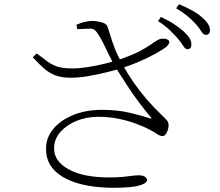

<svg xmlns="http://www.w3.org/2000/svg" viewBox="-20 -844 1040 909"><path d="M820 -664Q804 -682 782 -703Q760 -724 728 -744L742 -764Q780 -746 806 -728.5Q832 -711 850 -695Q869 -677 877.5 -663Q886 -649 886 -633Q886 -622 881 -616.5Q876 -611 867 -611Q857 -611 847 -627.5Q837 -644 820 -664ZM907 -730Q889 -750 868 -767.5Q847 -785 814 -805L828 -824Q865 -808 892 -793Q919 -778 935 -763Q956 -745 965 -730.5Q974 -716 974 -701Q974 -690 969 -684.5Q964 -679 955 -679Q943 -679 933.5 -695Q924 -711 907 -730ZM462 -324Q536 -324 594.5 -310Q653 -296 689 -284Q702 -280 694 -289Q664 -324 635.5 -362.5Q607 -401 580 -442.5Q553 -484 526 -527Q509 -557 495 -586Q481 -615 468 -641.5Q455 -668 440 -689Q427 -709 408 -708.5Q389 -708 346 -706L342 -727Q368 -738 386.5 -741.5Q405 -745 416 -745Q437 -745 460.5 -738.5Q484 -732 488 -720Q495 -701 503 -674Q511 -647 524 -613.5Q537 -580 559 -541Q582 -498 611 -456Q640 -414 674 -374.5Q708 -335 745 -300Q763 -283 770 -274.5Q777 -266 778 -255Q779 -243 775 -230Q771 -217 764.5 -208.5Q758 -200 750 -200Q737 -200 725.5 -208.5Q714 -217 694 -227Q663 -244 624 -258.5Q585 -273 540 -282Q495 -291 445 -291Q388 -291 340.5 -271Q293 -251 264.5 -217.5Q236 -184 236 -141Q236 -80 305.5 -42Q375 -4 496 -4Q536 -4 561 -6.5Q586 -9 603.5 -11.5Q621 -14 637 -14Q656 -14 666 -7.5Q676 -1 676 8Q676 24 639 34.5Q602 45 515 45Q456 45 399.5 35.5Q343 26 297.5 4.5Q252 -17 225 -52.5Q198 -88 198 -140Q198 -193 233 -234.5Q268 -276 328 -300Q388 -324 462 -324ZM539 -560Q601 -581 636 -599Q671 -617 690.5 -631Q710 -645 726 -654Q739 -662 755.5 -661Q772 -660 779 -652Q784 -645 779.5 -637Q775 -629 766 -621Q750 -609 718 -591Q686 -573 644 -554.5Q602 -536 555 -521Q526 -512 483.5 -501.5Q441 -491 396.5 -483.5Q352 -476 314 -476Q273 -476 244 -486.5Q215 -497 190 -518.5Q165 -540 135 -573L154 -591Q184 -568 206 -552Q228 -536 254 -528Q280 -520 321 -520Q353 -520 393 -526Q433 -532 472 -541.5Q511 -551 539 -560Z"/></svg>

Font: Noto Serif SC
Style: Regular
Weight: 200
Designer: Ryoko NISHIZUKA 西塚涼子 (kana & ideographs); Frank Grießhammer (Latin, Greek & Cyrillic); Wenlong ZHANG 张文龙 (bopomofo); San
Foundry: Adobe
Version: Version 2.001;hotconv 1.1.0;makeotfexe 2.6.0